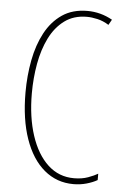

<svg xmlns="http://www.w3.org/2000/svg" viewBox="-53 -855 521 811"><g transform="rotate(5 207.5 -450.0)"><path d="M285 -792Q229 -792 190 -763Q151 -734 127 -685.5Q103 -637 92 -576Q81 -515 81 -450Q81 -349 106.5 -271.5Q132 -194 178.5 -151Q225 -108 289 -108Q323 -108 349 -117.5Q375 -127 390 -136V-109Q371 -98 344.5 -90.5Q318 -83 289 -83Q218 -83 165 -127.5Q112 -172 83 -255Q54 -338 54 -451Q54 -522 66.5 -588Q79 -654 106.5 -705.5Q134 -757 178 -787Q222 -817 285 -817Q341 -817 391 -789L378 -766Q354 -781 329.5 -786.5Q305 -792 285 -792Z"/></g></svg>

Font: Noto Sans Kannada UI ExtraCondensed Thin
Style: Regular
Weight: 100
Width: 2
Designer: Jelle Bosma - Monotype Design Team
Foundry: Monotype Imaging Inc.
Version: Version 2.005; ttfautohint (v1.8.4.7-5d5b)